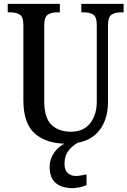

<svg xmlns="http://www.w3.org/2000/svg" viewBox="-20 -734 660 994"><path d="M324 10Q221 10 161 -42Q101 -94 101 -216V-604Q101 -647 82 -658.5Q63 -670 36 -670H20V-714H290V-670H275Q246 -670 227.5 -658Q209 -646 209 -600V-210Q209 -123 247 -87.5Q285 -52 346 -52Q412 -52 446.5 -95.5Q481 -139 481 -209V-604Q481 -647 462.5 -658.5Q444 -670 416 -670H401V-714H620V-670H604Q576 -670 557.5 -658Q539 -646 539 -600V-207Q539 -107 485.5 -48.5Q432 10 324 10ZM358 240Q300 240 268.5 213.5Q237 187 237 130Q237 99 251 72Q265 45 288.5 26Q312 7 338 0H394Q367 10 340.5 39Q314 68 314 115Q314 147 331 162Q348 177 373 177Q385 177 398.5 174.5Q412 172 428 169V224Q414 231 393 235.5Q372 240 358 240Z"/></svg>

Font: Noto Serif Tamil Condensed Medium
Style: Italic
Weight: 500
Width: 3
Italic angle: -12°
Designer: Indian Type Foundry, Tom Grace, and the Monotype Design Team
Foundry: Monotype Imaging Inc.
Version: Version 2.003; ttfautohint (v1.8.4.7-5d5b)